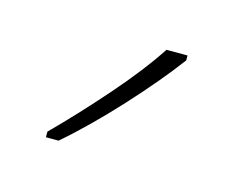

<svg xmlns="http://www.w3.org/2000/svg" viewBox="-41 -818 321 264"><g transform="rotate(15 119.5 -685.5)"><path d="M199 -758Q173 -723 133.5 -680Q94 -637 58 -606H40V-614Q74 -648 110 -689Q146 -730 169 -765H199Z"/></g></svg>

Font: Noto Sans Thai SemCond Thin
Style: Regular
Weight: 100
Width: 4
Designer: Monotype Design Team
Foundry: Monotype Imaging Inc.
Version: Version 2.002; ttfautohint (v1.8.4.7-5d5b)